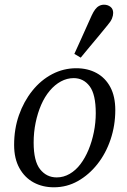

<svg xmlns="http://www.w3.org/2000/svg" viewBox="-20 -783 541 816"><path d="M209 13Q161 13 123 -7.5Q85 -28 62.5 -68.5Q40 -109 40 -167Q40 -235 60.5 -293.5Q81 -352 117.5 -397.5Q154 -443 202 -468Q250 -493 304 -493Q353 -493 390.5 -472.5Q428 -452 449 -412.5Q470 -373 470 -315Q470 -250 450 -190.5Q430 -131 394 -85.5Q358 -40 311 -13.5Q264 13 209 13ZM221 -29Q250 -29 276 -44Q302 -59 322 -85.5Q342 -112 356.5 -147Q371 -182 379 -222Q387 -262 387 -302Q387 -382 361 -416.5Q335 -451 293 -451Q265 -451 239 -437Q213 -423 191.5 -397.5Q170 -372 155 -337.5Q140 -303 131.5 -262Q123 -221 123 -177Q123 -98 150.5 -63.5Q178 -29 221 -29ZM296 -554Q309 -582 321 -609Q333 -636 345.5 -663.5Q358 -691 370 -718Q377 -733 384.5 -743Q392 -753 401.5 -758Q411 -763 422 -763Q438 -763 449.5 -754Q461 -745 461 -728Q461 -717 456 -704.5Q451 -692 438 -677Q419 -653 399.5 -630Q380 -607 361 -584Q342 -561 323 -538Z"/></svg>

Font: Source Serif 4 18pt
Style: Italic
Weight: 400
Italic angle: -12°
Designer: Frank Grießhammer
Foundry: Adobe Systems Incorporated
Version: Version 4.004;hotconv 1.0.116;makeotfexe 2.5.65601